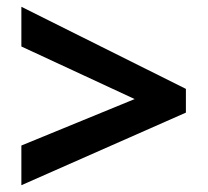

<svg xmlns="http://www.w3.org/2000/svg" viewBox="-20 -645 612 566"><path d="M43 -216 377 -353 43 -508V-625L528 -383V-313L43 -99Z"/></svg>

Font: Noto IKEA Arabic
Style: Bold
Weight: 700
Designer: Monotype Design Team
Foundry: Monotype Imaging Inc.
Version: Version 1.200